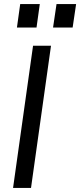

<svg xmlns="http://www.w3.org/2000/svg" viewBox="-20 -921 393 941"><path d="M44 0H132L230 -697H142ZM63 -786H159L175 -901H79ZM240 -786H336L353 -901H257Z"/></svg>

Font: HK Grotesk
Style: Italic
Weight: 400
Italic angle: -16°
Designer: Alfredo Marco Pradil
Foundry: Hanken Design Co.
Version: Version 3.001;FEAKit 1.0